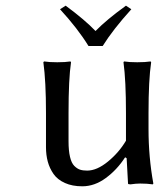

<svg xmlns="http://www.w3.org/2000/svg" viewBox="-20 -651 577 681"><path d="M424.8 -92.8 422.9 -91.8Q395 -48.8 355.2 -19.5Q315.4 9.8 272 9.8Q236.3 9.8 210.2 -2Q184.1 -13.7 169.9 -33.9Q155.8 -54.2 149.4 -77.9Q143.1 -101.6 143.1 -128.9V-250Q143.1 -362.3 133.8 -430.2L136.2 -433.1Q154.3 -430.2 183.1 -430.2Q211.9 -430.2 230 -433.1L231.9 -430.2Q223.1 -370.1 223.1 -250V-149.9Q223.1 -116.7 228.3 -94.7Q233.4 -72.8 243.4 -62.7Q253.4 -52.7 263.7 -49.3Q273.9 -45.9 289.1 -45.9Q323.7 -45.9 362.8 -77.9Q401.9 -109.9 426.8 -151.9V-250Q426.8 -365.7 418 -430.2L419.9 -433.1Q438 -430.2 466.8 -430.2Q495.6 -430.2 514.2 -433.1L516.1 -430.2Q506.8 -367.2 506.8 -250V-192.9Q506.8 -93.8 523.9 0L522 2.9Q502 0 477.1 0Q462.4 0 442.9 2.9Q434.1 2.9 434.1 0L429.2 -89.8ZM293.9 -487.8Q255.4 -550.3 192.9 -618.2L212.9 -630.9Q282.2 -579.6 318.8 -541Q357.9 -581.1 426.8 -630.9L445.8 -618.2Q380.4 -545.9 344.2 -487.8Z"/></svg>

Font: Linear Smooth
Style: Regular
Weight: 400
Designer: Philipp H. Poll, Flanker
Foundry: Philipp H. Poll, reworked by Flanker
Version: Version 1.061 | FøM Fix